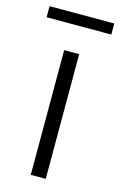

<svg xmlns="http://www.w3.org/2000/svg" viewBox="-125 -706 474 754"><g transform="rotate(15 111.5 -329.5)"><path d="M243 -614H-20V-659H243ZM141 0H80V-507H141Z"/></g></svg>

Font: Hind Colombo Light
Style: Regular
Weight: 300
Designer: Jyotish Sonowal, Aditi Pimprikar
Foundry: Indian Type Foundry
Version: Version 1.000;PS 1.0;hotconv 1.0.86;makeotf.lib2.5.63406; tt